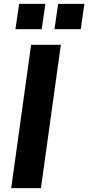

<svg xmlns="http://www.w3.org/2000/svg" viewBox="-20 -974 457 994"><path d="M38 0H192L295 -742H141ZM79 -954 60 -823H196L215 -954ZM281 -954 262 -823H398L417 -954Z"/></svg>

Font: Cheyenne Sans
Style: Bold Italic
Weight: 700
Italic angle: -8.13011°
Designer: The Public Sans project authors (U.S. Web Design System), Libre Franklin designed by Pablo Impallari and Rodrigo Fuenzal
Foundry: The Cheyenne Sans Project Authors
Version: Version 2.007